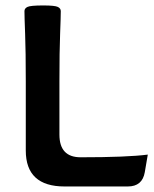

<svg xmlns="http://www.w3.org/2000/svg" viewBox="-20 -674 558 694"><path d="M194.8 -187.5Q194.8 -105.5 271.5 -105.5Q439.5 -105.5 514.2 -115.2L503.4 -51.8Q494.6 0 441.9 0H213.4Q73.2 0 73.2 -129.9V-378.9Q73.2 -490.2 70.8 -551.8Q68.4 -613.3 68.4 -633.8Q68.4 -643.6 79.1 -648.9Q89.8 -654.3 136.2 -654.3Q178.7 -654.3 189.2 -648.9Q199.7 -643.6 199.7 -633.8Q199.7 -613.3 197.3 -551.8Q194.8 -490.2 194.8 -378.9Z"/></svg>

Font: Bainsley
Style: Bold
Weight: 700
Designer: Paul James MIller
Foundry: High-Logic / Made with FontCreator
Version: Version 1.411;March 28, 2021;FontCreator 13.0.0.2683 64-bit